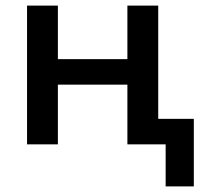

<svg xmlns="http://www.w3.org/2000/svg" viewBox="-20 -515 732 685"><path d="M76.5 0V-495H186.5V-304H434.5V-495H544.5V-91H671.5V150H571V0H434.5V-213H186.5V0Z"/></svg>

Font: Geologica
Style: Regular
Weight: 400
Designer: Sindre Bremnes, Frode Helland
Foundry: Monokrom Skriftforlag AS
Version: Version 1.010; ttfautohint (v1.8.4.7-5d5b);gftools[0.9.28]